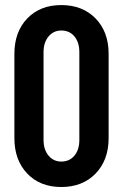

<svg xmlns="http://www.w3.org/2000/svg" viewBox="-20 -731 488 762"><path d="M223.1 11.2Q139.2 11.2 88.1 -42.2Q37.1 -95.7 37.1 -183.1V-517.1Q37.1 -604.5 88.1 -657.7Q139.2 -710.9 223.1 -710.9Q307.6 -710.9 359.4 -657.7Q411.1 -604.5 411.1 -517.1V-183.1Q411.1 -95.7 359.4 -42.2Q307.6 11.2 223.1 11.2ZM223.1 -89.8Q255.9 -89.8 275.4 -113.3Q294.9 -136.7 294.9 -175.8V-523.9Q294.9 -563 275.4 -586.4Q255.9 -609.9 223.1 -609.9Q192.4 -609.9 172.6 -586.2Q152.8 -562.5 152.8 -523.9V-175.8Q152.8 -137.2 172.6 -113.5Q192.4 -89.8 223.1 -89.8Z"/></svg>

Font: Barlow Condensed SemiBold
Style: Regular
Weight: 600
Width: 3
Designer: Jeremy Tribby
Foundry: Tribby Type
Version: Version 1.422;hotconv 1.0.109;makeotfexe 2.5.65596